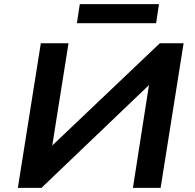

<svg xmlns="http://www.w3.org/2000/svg" viewBox="-20 -916 950 936"><path d="M67 0 179 -705H314L235 -208L234 -206L759 -705H875L763 0H628L706 -500L707 -502L182 0ZM355 -803 369 -896H755L741 -803Z"/></svg>

Font: Nunito Sans 7pt SemiExpanded
Style: Bold Italic
Weight: 700
Width: 6
Italic angle: -9°
Designer: Vernon Adams
Foundry: Vernon Adams
Version: Version 3.101;gftools[0.9.27]